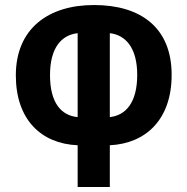

<svg xmlns="http://www.w3.org/2000/svg" viewBox="-20 -744 745 764"><path d="M289 0H417V-166C561 -173 663 -269 663 -446C663 -635 539 -724 354 -724C172 -724 43 -630 43 -444C43 -268 144 -172 289 -166ZM289 -278C225 -284 179 -333 179 -445C179 -556 226 -605 289 -612ZM417 -278V-612C478 -605 526 -556 526 -446C526 -335 480 -285 417 -278Z"/></svg>

Font: Noto Sans Georgian ExtraCondensed Bold
Style: Regular
Weight: 700
Width: 2
Designer: Monotype Design Team, Akaki Razmadze
Foundry: Google LLC
Version: Version 2.005